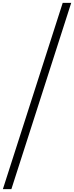

<svg xmlns="http://www.w3.org/2000/svg" viewBox="-73 -1029 514 1332"><path d="M6 283H-53L362 -1009H421Z"/></svg>

Font: Ponomar
Style: Regular
Weight: 400
Version: Version 1.301; ttfautohint (v1.8.4.7-5d5b)